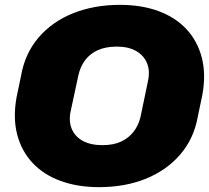

<svg xmlns="http://www.w3.org/2000/svg" viewBox="-20 -760 862 791"><path d="M388 11Q300 11 230 -14.5Q160 -40 114.5 -88.5Q69 -137 51 -205Q33 -273 48 -358L67 -449Q83 -540 139 -605.5Q195 -671 281.5 -705.5Q368 -740 474 -740Q563 -740 632.5 -714.5Q702 -689 747.5 -640.5Q793 -592 811 -524Q829 -456 814 -371L795 -280Q779 -189 722.5 -123.5Q666 -58 580.5 -23.5Q495 11 388 11ZM402 -162Q447 -162 478.5 -176.5Q510 -191 530.5 -217.5Q551 -244 559 -279L589 -423Q599 -467 586 -499Q573 -531 541.5 -549.5Q510 -568 461 -568Q416 -568 383.5 -553.5Q351 -539 331 -512.5Q311 -486 303 -450L272 -306Q262 -263 275 -230.5Q288 -198 320.5 -180Q353 -162 402 -162Z"/></svg>

Font: Hubot Sans Condensed ExtraLight Black
Style: Italic
Weight: 900
Italic angle: -12.0243°
Version: Version 2.000